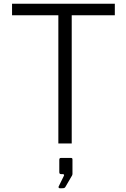

<svg xmlns="http://www.w3.org/2000/svg" viewBox="-20 -762 667 1020"><path d="M44 -681H290V0H361V-681H590V-742H44ZM297 238H311C321 238 325 236 328 230L363 170C363 169 365 165 365 163V85C365 79 362 77 357 77H304C299 77 295 79 295 87V152C295 160 298 163 305 163H314C320 163 323 168 318 175L292 228C289 232 292 238 297 238Z"/></svg>

Font: 18Franklin Light
Style: Regular
Weight: 300
Designer: Pablo Impallari, Rodrigo Fuenzalida (Modified by Dan O. Williams)
Version: Version 0.025;PS 000.025;hotconv 1.0.88;makeotf.lib2.5.64775